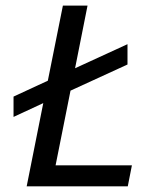

<svg xmlns="http://www.w3.org/2000/svg" viewBox="-20 -658 590 678"><path d="M176.3 -74.2H445.8L431.2 0H74.2L132.8 -293.9L27.8 -245.1V-316.9L148.9 -373L202.1 -638.2H289.1L245.1 -417L430.2 -502V-430.2L229 -337.9Z"/></svg>

Font: Code New Roman
Style: Italic
Weight: 400
Italic angle: -11°
Monospace: yes
Designer: Sam Radian
Foundry: Code New Roman
Version: Version 1.508 October 19, 2014